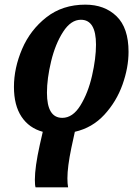

<svg xmlns="http://www.w3.org/2000/svg" viewBox="-20 -566 603 826"><path d="M130 207Q130 153 151 58L164 1Q105 -15 72.5 -64Q40 -113 40 -192Q40 -273 75 -355Q110 -437 179.5 -491.5Q249 -546 347 -546Q430 -546 481.5 -496Q533 -446 533 -343Q533 -275 507 -202Q481 -129 429 -72.5Q377 -16 302 1L287 70Q270 152 270 201Q270 224 273 240H133Q130 231 130 207ZM393 -374Q393 -481 328 -481Q285 -481 251.5 -429Q218 -377 200 -302.5Q182 -228 182 -167Q182 -59 248 -59Q293 -59 326 -112.5Q359 -166 376 -240.5Q393 -315 393 -374Z"/></svg>

Font: Noto Serif Narrow
Style: Bold Italic
Weight: 700
Width: 4
Italic angle: -12°
Designer: Monotype Design Team
Foundry: Monotype Imaging Inc.
Version: Version 1.001